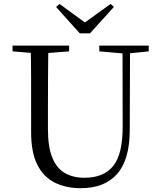

<svg xmlns="http://www.w3.org/2000/svg" viewBox="-20 -966 837 1002"><path d="M290.5 -945.4 450.3 -829.1H395.7L557.5 -945.7L574.2 -929.6L449.5 -791.9H396.5L272.6 -929.6ZM401.2 16.1Q323.9 16.1 265.4 -13.2Q206.9 -42.4 174.6 -106.7Q142.4 -171.1 142.4 -276.5V-391Q142.4 -475.8 142.3 -560.2Q142.2 -644.6 140 -728H232.2Q231.2 -645.4 230.7 -561.2Q230.2 -477 230.2 -391V-291.5Q230.2 -198.9 253 -143.1Q275.8 -87.3 318.7 -62.8Q361.7 -38.3 420.2 -38.3Q522.2 -38.3 571.4 -100.5Q620.6 -162.6 620.2 -305.7L619.4 -728H658.7L657.1 -285.6Q656.7 -132.5 591.2 -58.2Q525.7 16.1 401.2 16.1ZM45.5 -698V-728H340.7V-698L201.1 -686.9H179.8ZM498.2 -698V-728H756.2V-698L647.1 -686.7H626.2Z"/></svg>

Font: Noto Serif KR
Style: Regular
Weight: 200
Designer: Ryoko NISHIZUKA 西塚涼子 (kana & ideographs); Frank Grießhammer (Latin, Greek & Cyrillic); Wenlong ZHANG 张文龙 (bopomofo); San
Foundry: Adobe
Version: Version 2.001;hotconv 1.1.0;makeotfexe 2.6.0